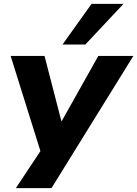

<svg xmlns="http://www.w3.org/2000/svg" viewBox="-20 -792 709 992"><path d="M62 180 202 -31 204 37 35 -503H210L298 -163H297L488 -503H669L246 180ZM303 -562 453 -772H618L421 -562Z"/></svg>

Font: Nunito Sans 7pt SemiExpanded ExtraBold
Style: Italic
Weight: 800
Width: 6
Italic angle: -9°
Designer: Vernon Adams
Foundry: Vernon Adams
Version: Version 3.101;gftools[0.9.27]